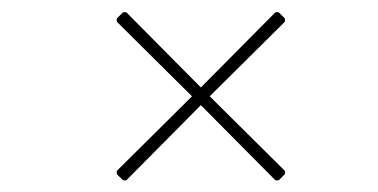

<svg xmlns="http://www.w3.org/2000/svg" viewBox="-20 -464 640 325"><path d="M188 -159 178 -169Q177 -173 178 -175L305 -301L178 -427Q177 -430 178 -433L188 -443Q192 -444 194 -443L320 -316L446 -443Q449 -444 452 -443L462 -433Q463 -430 462 -427L335 -301L462 -175Q463 -173 462 -169L452 -159Q449 -158 446 -159L320 -286L194 -159Q192 -158 188 -159Z"/></svg>

Font: Sofia Sans Thin
Style: Italic
Weight: 250
Italic angle: -9°
Version: Version 4.100-B